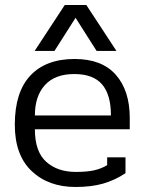

<svg xmlns="http://www.w3.org/2000/svg" viewBox="-20 -730 576 765"><path d="M238 -710H324L444 -527H365L281 -659L197 -527H118ZM39 -233Q39 -363 101 -429Q163 -495 277 -495Q386 -495 441.5 -432Q497 -369 497 -260V-215H119Q119 -126 164 -85.5Q209 -45 282 -45Q327 -45 355.5 -51.5Q384 -58 407 -72V-103H480V-40Q438 -12 391 1.5Q344 15 281 15Q173 15 106 -48.5Q39 -112 39 -233ZM422 -270Q422 -353 386.5 -394Q351 -435 276 -435Q199 -435 159 -391Q119 -347 119 -270Z"/></svg>

Font: Pridi Light
Style: Regular
Weight: 300
Version: Version 1.002